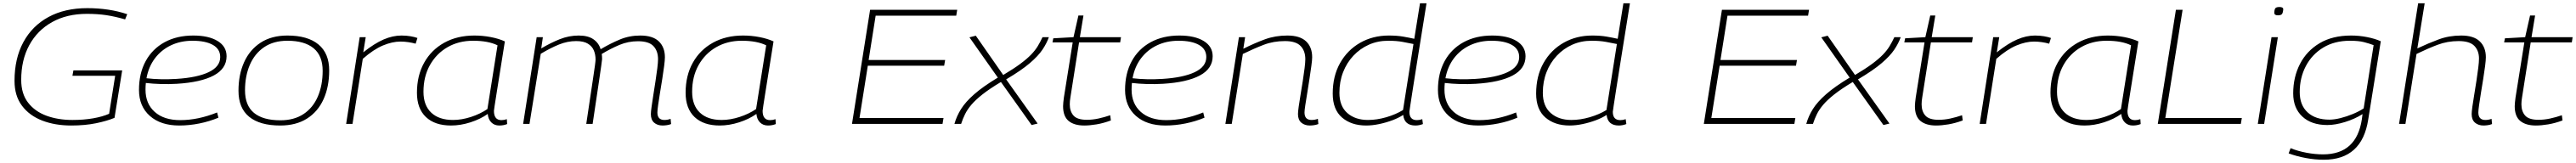

<svg xmlns="http://www.w3.org/2000/svg" viewBox="-20 -760 15791 1000"><path d="M417 10Q318 10 239.5 -20Q161 -50 115 -111Q69 -172 69 -264Q69 -401 123 -501Q177 -601 277 -655.5Q377 -710 515 -710Q649 -710 760 -673L747 -641Q685 -659 631.5 -667Q578 -675 513 -675Q390 -675 299.5 -624.5Q209 -574 159.5 -483Q110 -392 110 -270Q110 -185 152 -130.5Q194 -76 265 -50Q336 -24 424 -24Q493 -24 550.5 -34Q608 -44 649 -62L686 -295H424L430 -328H729L682 -37Q637 -18 569 -4Q501 10 417 10Z M1319 -38Q1264 -15 1202 -2.5Q1140 10 1079 10Q965 10 898.5 -49Q832 -108 832 -208Q832 -310 873 -385Q914 -460 989 -501Q1064 -542 1165 -542Q1259 -542 1314 -508.5Q1369 -475 1369 -415Q1369 -339 1290.5 -297Q1212 -255 1065 -246Q1016 -243 966 -244.5Q916 -246 874 -251Q872 -231 872 -210Q872 -124 928.5 -73.5Q985 -23 1085 -23Q1194 -23 1311 -70ZM1160 -510Q1087 -510 1028 -482Q969 -454 930 -402.5Q891 -351 878 -280Q919 -275 966.5 -274Q1014 -273 1062 -276Q1189 -284 1259.5 -317.5Q1330 -351 1330 -410Q1330 -459 1285 -484.5Q1240 -510 1160 -510Z M1698 10Q1573 10 1507.5 -43.5Q1442 -97 1442 -203Q1442 -302 1476.5 -378.5Q1511 -455 1578 -498.5Q1645 -542 1742 -542Q1866 -542 1932 -487.5Q1998 -433 1998 -328Q1998 -228 1963.5 -151.5Q1929 -75 1862 -32.5Q1795 10 1698 10ZM1699 -22Q1783 -22 1841 -60.5Q1899 -99 1928.5 -168Q1958 -237 1958 -326Q1958 -418 1902.5 -464Q1847 -510 1742 -510Q1657 -510 1599 -470.5Q1541 -431 1511.5 -362Q1482 -293 1482 -206Q1482 -113 1537 -67.5Q1592 -22 1699 -22Z M2222 -532 2207 -439Q2276 -494 2332 -518Q2388 -542 2441 -542Q2471 -542 2497 -537.5Q2523 -533 2539 -527L2528 -492Q2507 -498 2482.5 -501.5Q2458 -505 2435 -505Q2385 -505 2327.5 -481Q2270 -457 2204 -399L2141 0H2102L2185 -532Z M3041 10Q3011 10 2992 -9Q2973 -28 2970 -61Q2925 -29 2864 -9.5Q2803 10 2745 10Q2646 10 2591 -42Q2536 -94 2536 -191Q2536 -296 2580 -375Q2624 -454 2703.5 -498Q2783 -542 2888 -542Q2939 -542 2988.5 -532.5Q3038 -523 3075 -506Q3044 -312 3026 -199Q3008 -86 3008 -80Q3008 -23 3054 -23Q3071 -23 3087 -29L3089 1Q3067 10 3041 10ZM2968 -91 3030 -482Q2973 -510 2880 -510Q2792 -510 2723.5 -470.5Q2655 -431 2615.5 -360.5Q2576 -290 2576 -197Q2576 -114 2623.5 -69Q2671 -24 2757 -24Q2810 -24 2867 -42.5Q2924 -61 2968 -91Z M4042 10Q4010 10 3990 -7.5Q3970 -25 3970 -60Q3970 -74 3974.5 -106Q3979 -138 3985.5 -179.5Q3992 -221 3998.5 -263Q4005 -305 4009.5 -341Q4014 -377 4014 -397Q4014 -447 3986 -477Q3958 -507 3891 -507Q3831 -507 3777.5 -484.5Q3724 -462 3669 -429Q3671 -415 3671 -397Q3669 -376 3653.5 -271.5Q3638 -167 3613 0H3574Q3599 -170 3615 -274.5Q3631 -379 3631 -394Q3631 -425 3620.5 -450.5Q3610 -476 3584 -492Q3558 -508 3512 -508Q3459 -508 3407 -487Q3355 -466 3295 -430L3226 0H3187L3270 -532H3308L3298 -463Q3355 -497 3411.5 -519.5Q3468 -542 3528 -542Q3585 -542 3618 -519Q3651 -496 3662 -458Q3721 -493 3779.5 -517.5Q3838 -542 3905 -542Q3982 -542 4019 -506Q4056 -470 4056 -409Q4056 -391 4051.5 -355.5Q4047 -320 4040 -276.5Q4033 -233 4026 -190.5Q4019 -148 4014.5 -115.5Q4010 -83 4010 -70Q4010 -24 4053 -24Q4073 -24 4091 -31L4094 1Q4082 6 4067.5 8Q4053 10 4042 10Z M4688 10Q4658 10 4639 -9Q4620 -28 4617 -61Q4572 -29 4511 -9.5Q4450 10 4392 10Q4293 10 4238 -42Q4183 -94 4183 -191Q4183 -296 4227 -375Q4271 -454 4350.5 -498Q4430 -542 4535 -542Q4586 -542 4635.5 -532.5Q4685 -523 4722 -506Q4691 -312 4673 -199Q4655 -86 4655 -80Q4655 -23 4701 -23Q4718 -23 4734 -29L4736 1Q4714 10 4688 10ZM4615 -91 4677 -482Q4620 -510 4527 -510Q4439 -510 4370.5 -470.5Q4302 -431 4262.5 -360.5Q4223 -290 4223 -197Q4223 -114 4270.5 -69Q4318 -24 4404 -24Q4457 -24 4514 -42.5Q4571 -61 4615 -91Z M5203 0 5314 -700H5848L5842 -664H5348L5305 -392H5774L5768 -357H5300L5249 -36H5764L5758 0Z M6371 -532H6410Q6397 -495 6371 -456Q6345 -417 6293 -372.5Q6241 -328 6148 -273L6341 -2L6304 7L6116 -257Q6046 -215 6003 -181Q5960 -147 5935 -117.5Q5910 -88 5896 -59.5Q5882 -31 5872 0H5831Q5844 -47 5871.5 -91Q5899 -135 5952.5 -182Q6006 -229 6097 -284L5923 -531L5962 -541L6130 -300Q6194 -338 6235 -368.5Q6276 -399 6301 -425Q6326 -451 6341.5 -476.5Q6357 -502 6371 -532Z M6786 -53 6790 -21Q6744 -4 6702 3Q6660 10 6627 10Q6565 10 6531 -18Q6497 -46 6497 -109Q6497 -118 6498.5 -132.5Q6500 -147 6502 -162L6556 -500H6432L6437 -525L6561 -532L6591 -665H6622L6600 -532H6852L6847 -500H6595L6542 -163Q6538 -140 6538 -120Q6538 -77 6561 -51Q6584 -25 6643 -25Q6678 -25 6714.5 -33Q6751 -41 6786 -53Z M7364 -38Q7309 -15 7247 -2.5Q7185 10 7124 10Q7010 10 6943.5 -49Q6877 -108 6877 -208Q6877 -310 6918 -385Q6959 -460 7034 -501Q7109 -542 7210 -542Q7304 -542 7359 -508.5Q7414 -475 7414 -415Q7414 -339 7335.5 -297Q7257 -255 7110 -246Q7061 -243 7011 -244.5Q6961 -246 6919 -251Q6917 -231 6917 -210Q6917 -124 6973.5 -73.5Q7030 -23 7130 -23Q7239 -23 7356 -70ZM7205 -510Q7132 -510 7073 -482Q7014 -454 6975 -402.5Q6936 -351 6923 -280Q6964 -275 7011.5 -274Q7059 -273 7107 -276Q7234 -284 7304.5 -317.5Q7375 -351 7375 -410Q7375 -459 7330 -484.5Q7285 -510 7205 -510Z M7575 -532H7613L7602 -461Q7672 -496 7735 -519Q7798 -542 7872 -542Q7949 -542 7986.5 -506.5Q8024 -471 8024 -409Q8024 -391 8019 -355.5Q8014 -320 8007.5 -276.5Q8001 -233 7994 -190.5Q7987 -148 7982 -115.5Q7977 -83 7977 -70Q7977 -24 8020 -24Q8041 -24 8059 -31L8062 1Q8049 6 8035 8Q8021 10 8010 10Q7978 10 7957.5 -7.5Q7937 -25 7937 -60Q7937 -74 7941.5 -106.5Q7946 -139 7953 -180Q7960 -221 7966.5 -263.5Q7973 -306 7977.5 -341.5Q7982 -377 7982 -397Q7982 -448 7953 -478Q7924 -508 7857 -508Q7787 -508 7728 -485.5Q7669 -463 7599 -429L7531 0H7492Z M8657 10Q8589 10 8582 -55Q8555 -37 8516.5 -22.5Q8478 -8 8435.5 1Q8393 10 8355 10Q8264 10 8207 -39Q8150 -88 8150 -186Q8150 -293 8195 -373Q8240 -453 8318 -497.5Q8396 -542 8494 -542Q8544 -542 8581.5 -535.5Q8619 -529 8650 -522L8685 -740H8725Q8718 -696 8707.5 -630.5Q8697 -565 8685 -490.5Q8673 -416 8661.5 -343.5Q8650 -271 8640.5 -210.5Q8631 -150 8625.5 -113Q8620 -76 8620 -74Q8620 -23 8666 -23Q8683 -23 8699 -29L8703 1Q8680 10 8657 10ZM8366 -24Q8421 -24 8479 -41Q8537 -58 8581 -85L8645 -490Q8616 -496 8578.5 -503Q8541 -510 8490 -510Q8426 -510 8372 -486Q8318 -462 8277 -418.5Q8236 -375 8213.5 -317Q8191 -259 8191 -191Q8191 -109 8239.5 -66.5Q8288 -24 8366 -24Z M9282 -38Q9227 -15 9165 -2.5Q9103 10 9042 10Q8928 10 8861.5 -49Q8795 -108 8795 -208Q8795 -310 8836 -385Q8877 -460 8952 -501Q9027 -542 9128 -542Q9222 -542 9277 -508.5Q9332 -475 9332 -415Q9332 -339 9253.5 -297Q9175 -255 9028 -246Q8979 -243 8929 -244.5Q8879 -246 8837 -251Q8835 -231 8835 -210Q8835 -124 8891.5 -73.5Q8948 -23 9048 -23Q9157 -23 9274 -70ZM9123 -510Q9050 -510 8991 -482Q8932 -454 8893 -402.5Q8854 -351 8841 -280Q8882 -275 8929.5 -274Q8977 -273 9025 -276Q9152 -284 9222.5 -317.5Q9293 -351 9293 -410Q9293 -459 9248 -484.5Q9203 -510 9123 -510Z M9904 10Q9836 10 9829 -55Q9802 -37 9763.5 -22.5Q9725 -8 9682.5 1Q9640 10 9602 10Q9511 10 9454 -39Q9397 -88 9397 -186Q9397 -293 9442 -373Q9487 -453 9565 -497.5Q9643 -542 9741 -542Q9791 -542 9828.5 -535.5Q9866 -529 9897 -522L9932 -740H9972Q9965 -696 9954.5 -630.5Q9944 -565 9932 -490.5Q9920 -416 9908.5 -343.5Q9897 -271 9887.5 -210.5Q9878 -150 9872.5 -113Q9867 -76 9867 -74Q9867 -23 9913 -23Q9930 -23 9946 -29L9950 1Q9927 10 9904 10ZM9613 -24Q9668 -24 9726 -41Q9784 -58 9828 -85L9892 -490Q9863 -496 9825.5 -503Q9788 -510 9737 -510Q9673 -510 9619 -486Q9565 -462 9524 -418.5Q9483 -375 9460.5 -317Q9438 -259 9438 -191Q9438 -109 9486.5 -66.5Q9535 -24 9613 -24Z M10425 0 10536 -700H11070L11064 -664H10570L10527 -392H10996L10990 -357H10522L10471 -36H10986L10980 0Z M11593 -532H11632Q11619 -495 11593 -456Q11567 -417 11515 -372.5Q11463 -328 11370 -273L11563 -2L11526 7L11338 -257Q11268 -215 11225 -181Q11182 -147 11157 -117.5Q11132 -88 11118 -59.5Q11104 -31 11094 0H11053Q11066 -47 11093.5 -91Q11121 -135 11174.5 -182Q11228 -229 11319 -284L11145 -531L11184 -541L11352 -300Q11416 -338 11457 -368.5Q11498 -399 11523 -425Q11548 -451 11563.5 -476.5Q11579 -502 11593 -532Z M12008 -53 12012 -21Q11966 -4 11924 3Q11882 10 11849 10Q11787 10 11753 -18Q11719 -46 11719 -109Q11719 -118 11720.5 -132.5Q11722 -147 11724 -162L11778 -500H11654L11659 -525L11783 -532L11813 -665H11844L11822 -532H12074L12069 -500H11817L11764 -163Q11760 -140 11760 -120Q11760 -77 11783 -51Q11806 -25 11865 -25Q11900 -25 11936.5 -33Q11973 -41 12008 -53Z M12236 -532 12221 -439Q12290 -494 12346 -518Q12402 -542 12455 -542Q12485 -542 12511 -537.5Q12537 -533 12553 -527L12542 -492Q12521 -498 12496.5 -501.5Q12472 -505 12449 -505Q12399 -505 12341.5 -481Q12284 -457 12218 -399L12155 0H12116L12199 -532Z M13055 10Q13025 10 13006 -9Q12987 -28 12984 -61Q12939 -29 12878 -9.5Q12817 10 12759 10Q12660 10 12605 -42Q12550 -94 12550 -191Q12550 -296 12594 -375Q12638 -454 12717.5 -498Q12797 -542 12902 -542Q12953 -542 13002.5 -532.5Q13052 -523 13089 -506Q13058 -312 13040 -199Q13022 -86 13022 -80Q13022 -23 13068 -23Q13085 -23 13101 -29L13103 1Q13081 10 13055 10ZM12982 -91 13044 -482Q12987 -510 12894 -510Q12806 -510 12737.5 -470.5Q12669 -431 12629.5 -360.5Q12590 -290 12590 -197Q12590 -114 12637.5 -69Q12685 -24 12771 -24Q12824 -24 12881 -42.5Q12938 -61 12982 -91Z M13208 0 13319 -700H13360L13254 -36H13723L13717 0Z M13954 -717Q13977 -717 13977 -703Q13975 -679 13968 -672.5Q13961 -666 13944 -666Q13922 -666 13922 -682Q13923 -705 13930 -711Q13937 -717 13954 -717ZM13821 0 13905 -532H13944L13860 0Z M14010 181 14022 149Q14066 167 14119 177Q14172 187 14221 187Q14427 187 14459 -29L14463 -60Q14416 -30 14356 -11.5Q14296 7 14247 7Q14150 7 14094 -45Q14038 -97 14038 -187Q14038 -287 14079.5 -367.5Q14121 -448 14200 -495Q14279 -542 14393 -542Q14442 -542 14490.5 -532.5Q14539 -523 14575 -507L14498 -27Q14460 220 14225 220Q14172 220 14115.5 209.5Q14059 199 14010 181ZM14531 -483Q14505 -493 14472 -501.5Q14439 -510 14386 -510Q14291 -510 14222 -468Q14153 -426 14115.5 -354.5Q14078 -283 14078 -195Q14078 -115 14126.5 -70.5Q14175 -26 14260 -26Q14290 -26 14328 -35.5Q14366 -45 14403.5 -60.5Q14441 -76 14470 -95Z M15173 -70Q15173 -24 15216 -24Q15236 -24 15254 -31L15257 1Q15245 6 15230.5 8Q15216 10 15205 10Q15173 10 15152.5 -7.5Q15132 -25 15132 -60Q15132 -74 15136.5 -106.5Q15141 -139 15148 -180.5Q15155 -222 15161.5 -265Q15168 -308 15172.5 -344Q15177 -380 15177 -401Q15177 -449 15148.5 -478.5Q15120 -508 15052 -508Q14983 -508 14922.5 -485Q14862 -462 14794 -429L14726 0H14687L14804 -740H14844L14799 -463Q14867 -495 14930.5 -518.5Q14994 -542 15068 -542Q15145 -542 15182 -506Q15219 -470 15219 -409Q15219 -391 15214.5 -355.5Q15210 -320 15203 -276.5Q15196 -233 15189 -190.5Q15182 -148 15177.5 -115.5Q15173 -83 15173 -70Z M15685 -53 15689 -21Q15643 -4 15601 3Q15559 10 15526 10Q15464 10 15430 -18Q15396 -46 15396 -109Q15396 -118 15397.5 -132.5Q15399 -147 15401 -162L15455 -500H15331L15336 -525L15460 -532L15490 -665H15521L15499 -532H15751L15746 -500H15494L15441 -163Q15437 -140 15437 -120Q15437 -77 15460 -51Q15483 -25 15542 -25Q15577 -25 15613.5 -33Q15650 -41 15685 -53Z"/></svg>

Font: Georama Extended ExtraLight
Style: Italic
Weight: 200
Width: 7
Italic angle: -9°
Designer: Jean-Baptiste Levee
Foundry: Production Type
Version: Version 1.000